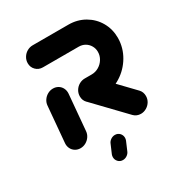

<svg xmlns="http://www.w3.org/2000/svg" viewBox="-159 -627 821 880"><g transform="rotate(-30 251.0 -187.5)"><path d="M96.3 0Q81.1 0 69.1 -7.4Q57 -14.8 50.7 -27.6Q44.4 -40.4 45.6 -55.6L62.2 -244.8Q63.3 -260 72 -272.8Q80.7 -285.6 94.1 -293Q107.4 -300.4 122.6 -300.4Q137.8 -300.4 149.8 -293Q161.9 -285.6 168.1 -272.8Q174.4 -260 173.3 -244.8L156.7 -55.6Q155.6 -40.4 146.9 -27.6Q138.1 -14.8 124.8 -7.4Q111.5 0 96.3 0ZM475.2 -57.8Q475.2 -41.9 466.9 -28.1Q458.5 -14.4 444.6 -6.3Q430.7 1.9 414.8 1.9Q403.7 1.9 394.1 -2.2Q384.4 -6.3 377.4 -13.7L225.9 -171.5Q211.5 -186.7 211.5 -206.7Q211.5 -223 219.8 -236.9Q228.1 -250.7 242.2 -259.1Q256.3 -267.4 272.2 -267.4Q283 -267.4 292.8 -263.3Q302.6 -259.3 309.3 -252.2L461.5 -93.7Q475.2 -79.3 475.2 -57.8ZM211.5 -207Q211.5 -223.3 219.8 -237.2Q228.1 -251.1 242.2 -259.3Q256.3 -267.4 272.2 -267.4H308.9Q329.3 -267.4 346.9 -277.8Q364.4 -288.1 375 -305.6Q385.6 -323 385.6 -343.3Q385.6 -361.1 377 -375.7Q368.5 -390.4 353.9 -398.9Q339.3 -407.4 321.1 -407.4H131.9Q110 -407.4 95.4 -422Q80.7 -436.7 80.7 -458.1Q80.7 -474.4 89.1 -488.3Q97.4 -502.2 111.5 -510.4Q125.6 -518.5 141.5 -518.5H330.7Q377.4 -518.5 415.6 -496.5Q453.7 -474.4 475.4 -436.7Q497 -398.9 497 -353Q497 -347.8 496.3 -337.4Q491.9 -288.1 463.9 -246.5Q435.9 -204.8 392.2 -180.6Q348.5 -156.3 299.3 -156.3H262.6Q240.7 -156.3 226.1 -170.9Q211.5 -185.6 211.5 -207ZM203.3 109.6Q203.3 102.6 205.9 95.9L224.8 51.9Q228.9 40.4 239.4 33Q250 25.6 262.2 25.6Q277 25.6 286.7 35.7Q296.3 45.9 296.3 60Q296.3 67 293.7 73.7L274.8 117.8Q270.7 129.3 260.2 136.7Q249.6 144.1 237.4 144.1Q222.6 144.1 213 133.9Q203.3 123.7 203.3 109.6Z"/></g></svg>

Font: 26F Galaxy Sans Black
Style: Italic
Weight: 900
Italic angle: -5°
Designer: C₂₉H₂₅N₃O₅
Version: Version 1.200